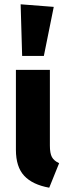

<svg xmlns="http://www.w3.org/2000/svg" viewBox="-20 -856 319 893"><path d="M212 -179Q212 -143 221.5 -125.5Q231 -108 255 -97L209 17Q131 3 92.5 -38.5Q54 -80 54 -159V-531H212ZM230 -824 184 -596H83L76 -836Z"/></svg>

Font: FiraGOUPP
Style: Bold
Weight: 700
Designer: bBox Type
Foundry: bBox Type GmbH
Version: Version 1.001